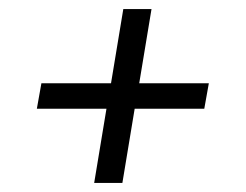

<svg xmlns="http://www.w3.org/2000/svg" viewBox="-20 -551 540 422"><path d="M187 -149 214 -312H61L71 -368H224L251 -531H313L286 -368H439L429 -312H276L249 -149Z"/></svg>

Font: Iosevka SS18 Light
Style: Italic
Weight: 300
Italic angle: -9°
Monospace: yes
Designer: Belleve Invis
Foundry: Belleve Invis
Version: Version 25.1.1; ttfautohint (v1.8.4)